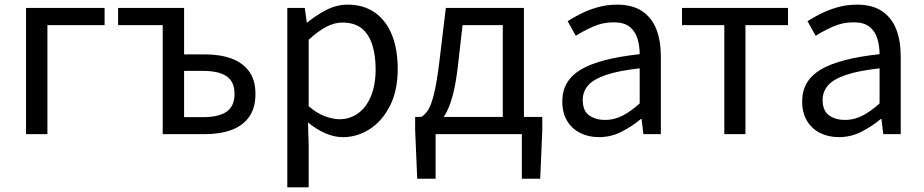

<svg xmlns="http://www.w3.org/2000/svg" viewBox="-20 -577 3975 826"><path d="M92 0V-543H430V-469H184V0Z M680 0V-469H488V-543H772V-343H863Q927 -343 976 -325Q1025 -307 1052 -269.5Q1079 -232 1079 -173Q1079 -113 1052 -74.5Q1025 -36 976 -18Q927 0 863 0ZM772 -73H853Q922 -73 955.5 -97Q989 -121 989 -173Q989 -225 955.5 -248.5Q922 -272 853 -272H772Z M1216 229V-543H1291L1300 -480H1302Q1339 -511 1383.5 -534Q1428 -557 1475 -557Q1545 -557 1593.5 -522.5Q1642 -488 1666.5 -426Q1691 -364 1691 -280Q1691 -187 1657.5 -121.5Q1624 -56 1570.5 -21.5Q1517 13 1455 13Q1418 13 1380 -3.5Q1342 -20 1305 -50L1308 45V229ZM1440 -64Q1485 -64 1520.5 -89.5Q1556 -115 1576 -163.5Q1596 -212 1596 -279Q1596 -339 1581.5 -384.5Q1567 -430 1536 -455Q1505 -480 1452 -480Q1418 -480 1382.5 -461Q1347 -442 1308 -406V-120Q1344 -89 1379 -76.5Q1414 -64 1440 -64Z M1854 0V192H1775L1766 -17V-74H2313V-17L2304 192H2225V0ZM2143 -28V-469H1970L1949 -285Q1940 -210 1926 -160.5Q1912 -111 1894 -82Q1876 -53 1855.5 -39Q1835 -25 1814 -21L1792 -74Q1808 -83 1821 -102.5Q1834 -122 1846 -168.5Q1858 -215 1869 -302L1898 -543H2234V-28Z M2557 13Q2512 13 2476 -5Q2440 -23 2419.5 -57.5Q2399 -92 2399 -141Q2399 -230 2478.5 -277.5Q2558 -325 2732 -344Q2732 -379 2722.5 -410.5Q2713 -442 2689 -461.5Q2665 -481 2620 -481Q2573 -481 2531.5 -462.5Q2490 -444 2457 -423L2422 -486Q2447 -502 2480 -518.5Q2513 -535 2552 -546Q2591 -557 2635 -557Q2701 -557 2742.5 -529Q2784 -501 2803.5 -451.5Q2823 -402 2823 -334V0H2748L2740 -65H2737Q2699 -33 2653.5 -10Q2608 13 2557 13ZM2583 -61Q2622 -61 2657.5 -79Q2693 -97 2732 -132V-283Q2641 -273 2587 -254.5Q2533 -236 2510 -209.5Q2487 -183 2487 -147Q2487 -100 2515 -80.5Q2543 -61 2583 -61Z M3096 0V-469H2914V-543H3370V-469H3187V0Z M3589 13Q3544 13 3508 -5Q3472 -23 3451.5 -57.5Q3431 -92 3431 -141Q3431 -230 3510.5 -277.5Q3590 -325 3764 -344Q3764 -379 3754.5 -410.5Q3745 -442 3721 -461.5Q3697 -481 3652 -481Q3605 -481 3563.5 -462.5Q3522 -444 3489 -423L3454 -486Q3479 -502 3512 -518.5Q3545 -535 3584 -546Q3623 -557 3667 -557Q3733 -557 3774.5 -529Q3816 -501 3835.5 -451.5Q3855 -402 3855 -334V0H3780L3772 -65H3769Q3731 -33 3685.5 -10Q3640 13 3589 13ZM3615 -61Q3654 -61 3689.5 -79Q3725 -97 3764 -132V-283Q3673 -273 3619 -254.5Q3565 -236 3542 -209.5Q3519 -183 3519 -147Q3519 -100 3547 -80.5Q3575 -61 3615 -61Z"/></svg>

Font: Noto Sans TC
Style: Regular
Weight: 400
Designer: Ryoko NISHIZUKA  (kana, bopomofo & ideographs); Paul D. Hunt (Latin, Greek & Cyrillic); Sandoll Communications , Soo-you
Foundry: Adobe
Version: Version 2.004-H2;hotconv 1.0.118;makeotfexe 2.5.65603